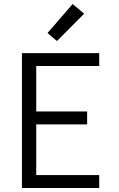

<svg xmlns="http://www.w3.org/2000/svg" viewBox="-20 -934 590 954"><path d="M89 0V-670H473V-606H160V-380H413V-316H160V-64H473V0ZM263 -730 216 -770 341 -914 398 -866Z"/></svg>

Font: Lode
Style: Regular
Weight: 400
Monospace: yes
Designer: Belleve Invis
Foundry: Belleve Invis
Version: Version 29.2.0; ttfautohint (v1.8.3)